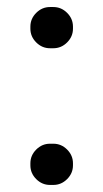

<svg xmlns="http://www.w3.org/2000/svg" viewBox="-20 -522 294 546"><path d="M66.4 -440.4V-446.3Q66.4 -468.8 83 -485.4Q99.6 -502 122.1 -502H131.8Q154.3 -502 170.9 -485.4Q187.5 -468.8 187.5 -446.3V-440.4Q187.5 -418 170.9 -401.4Q154.3 -384.8 131.8 -384.8H122.1Q99.6 -384.8 83 -401.4Q66.4 -418 66.4 -440.4ZM66.4 -51.8V-57.6Q66.4 -80.1 83 -96.7Q99.6 -113.3 122.1 -113.3H131.8Q154.3 -113.3 170.9 -96.7Q187.5 -80.1 187.5 -57.6V-51.8Q187.5 -29.3 170.9 -12.7Q154.3 3.9 131.8 3.9H122.1Q99.6 3.9 83 -12.7Q66.4 -29.3 66.4 -51.8Z"/></svg>

Font: jf-openhuninn-1.1
Style: Regular
Weight: 400
Designer: [Kosugi Maru]
      Designed by Motoya company      

      [Varela Round]
      Joe Prince(Latin component); Avraham Co
Foundry: justfont CO.,LTD.
Version: 1.1